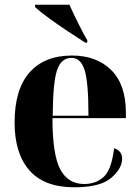

<svg xmlns="http://www.w3.org/2000/svg" viewBox="-20 -786 592 816"><path d="M296 10Q406 10 452.5 -30Q499 -70 499 -111Q499 -145 465 -156Q454 -65 421 -34.5Q388 -4 338 -4Q269 -4 236 -66.5Q203 -129 203 -284H515V-307Q515 -427 452.5 -488.5Q390 -550 286 -550Q169 -550 105.5 -478Q42 -406 42 -265Q42 -134 105 -62Q168 10 296 10ZM204 -294Q205 -436 222.5 -488Q240 -540 284 -540Q323 -540 339.5 -488.5Q356 -437 356 -294ZM342 -605H351V-615Q336 -640 313 -686Q290 -732 275 -766H129V-756Q148 -738 187 -709.5Q226 -681 269 -652.5Q312 -624 342 -605Z"/></svg>

Font: Noto Serif Display SemiCondensed Extra
Style: Regular
Weight: 800
Width: 4
Designer: Monotype Design Team
Foundry: Monotype Imaging Inc.
Version: Version 1.900